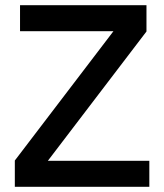

<svg xmlns="http://www.w3.org/2000/svg" viewBox="-20 -718 631 738"><path d="M554 0H37V-101L416 -598H57V-698H543V-597L164 -100H554Z"/></svg>

Font: IBM Plex Sans Thai Looped Medium
Style: Regular
Weight: 500
Designer: Mike Abbink, Paul van der Laan, Pieter van Rosmalen, Ben Mitchell, Mark Frömberg
Foundry: Bold Monday
Version: Version 1.1